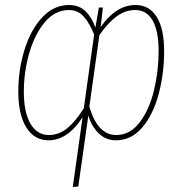

<svg xmlns="http://www.w3.org/2000/svg" viewBox="-20 -549 726 765"><path d="M634 -345Q634 -257 612.5 -175.5Q591 -94 547.5 -42Q504 10 442 10Q401 10 372.5 -18.5Q344 -47 332 -89L292 194L270 196L309 -82Q250 10 173 10Q117 10 85 -41Q53 -92 53 -184Q53 -271 77.5 -350.5Q102 -430 148 -479.5Q194 -529 255 -529Q296 -529 321.5 -503.5Q347 -478 360 -439L374 -519H390L381 -441Q442 -529 520 -529Q575 -529 604.5 -481.5Q634 -434 634 -345ZM314 -118 355 -411Q338 -455 314.5 -482Q291 -509 255 -509Q199 -509 158.5 -460.5Q118 -412 96.5 -337Q75 -262 75 -184Q75 -101 101.5 -56Q128 -11 174 -11Q215 -11 248.5 -38.5Q282 -66 314 -118ZM612 -345Q612 -426 588 -467.5Q564 -509 519 -509Q479 -509 444.5 -483.5Q410 -458 376 -409L336 -124Q369 -11 443 -11Q498 -11 536.5 -61.5Q575 -112 593.5 -189Q612 -266 612 -345Z"/></svg>

Font: Fira Sans Extra Condensed Thin
Style: Italic
Weight: 250
Width: 3
Italic angle: -8°
Designer: Carrois Corporate & Edenspiekermann AG
Foundry: Carrois Corporate GbR & Edenspiekermann AG
Version: Version 4.203